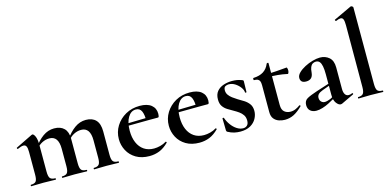

<svg xmlns="http://www.w3.org/2000/svg" viewBox="-69 -1121 3108 1529"><g transform="rotate(-15 1484.5 -356.5)"><path d="M558 0Q555 0 555 -6Q555 -12 558 -12Q589 -12 600.5 -26.5Q612 -41 612 -81V-225Q612 -331 537 -331Q506 -331 477 -316Q448 -301 430 -275L425 -287Q459 -337 501.5 -367.5Q544 -398 594 -398Q647 -398 676 -367.5Q705 -337 705 -273V-81Q705 -41 716.5 -26.5Q728 -12 759 -12Q763 -12 763 -6Q763 0 759 0Q739 0 713 -1Q687 -2 658 -2Q630 -2 604 -1Q578 0 558 0ZM296 0Q293 0 293 -6Q293 -12 296 -12Q327 -12 338.5 -26.5Q350 -41 350 -81V-225Q350 -331 275 -331Q244 -331 215 -316Q186 -301 168 -275L163 -287Q197 -337 239.5 -367.5Q282 -398 332 -398Q385 -398 414 -369Q443 -340 443 -284V-81Q443 -41 454.5 -26.5Q466 -12 497 -12Q501 -12 501 -6Q501 0 497 0Q477 0 451 -1Q425 -2 396 -2Q368 -2 342 -1Q316 0 296 0ZM39 0Q36 0 36 -6Q36 -12 39 -12Q70 -12 81 -26.5Q92 -41 92 -81V-269Q92 -300 85 -314.5Q78 -329 61 -329Q52 -329 40 -325.5Q28 -322 13 -315Q9 -313 7 -319Q5 -325 7 -326L146 -394Q152 -396 153 -396Q164 -396 175 -372Q186 -348 186 -303V-81Q186 -41 197.5 -26.5Q209 -12 240 -12Q243 -12 243 -6Q243 0 240 0Q220 0 194 -1Q168 -2 139 -2Q111 -2 85 -1Q59 0 39 0Z M1012 12Q947 12 901.5 -15Q856 -42 832.5 -86.5Q809 -131 809 -181Q809 -240 839 -288.5Q869 -337 920.5 -366Q972 -395 1037 -395Q1099 -395 1132 -368.5Q1165 -342 1165 -296Q1165 -285 1163 -276Q1161 -267 1154 -267H1058Q1060 -314 1047 -344.5Q1034 -375 1000 -375Q960 -375 935 -333.5Q910 -292 910 -223Q910 -167 928 -125Q946 -83 980 -60Q1014 -37 1062 -37Q1086 -37 1113.5 -44Q1141 -51 1163 -65Q1165 -67 1168.5 -63Q1172 -59 1170 -56Q1133 -19 1094.5 -3.5Q1056 12 1012 12ZM875 -265 874 -284 1093 -289V-267Z M1424 12Q1359 12 1313.5 -15Q1268 -42 1244.5 -86.5Q1221 -131 1221 -181Q1221 -240 1251 -288.5Q1281 -337 1332.5 -366Q1384 -395 1449 -395Q1511 -395 1544 -368.5Q1577 -342 1577 -296Q1577 -285 1575 -276Q1573 -267 1566 -267H1470Q1472 -314 1459 -344.5Q1446 -375 1412 -375Q1372 -375 1347 -333.5Q1322 -292 1322 -223Q1322 -167 1340 -125Q1358 -83 1392 -60Q1426 -37 1474 -37Q1498 -37 1525.5 -44Q1553 -51 1575 -65Q1577 -67 1580.5 -63Q1584 -59 1582 -56Q1545 -19 1506.5 -3.5Q1468 12 1424 12ZM1287 -265 1286 -284 1505 -289V-267Z M1725 -338Q1725 -317 1736.5 -300.5Q1748 -284 1766 -270.5Q1784 -257 1805 -244Q1830 -230 1854 -214.5Q1878 -199 1894 -177Q1910 -155 1910 -120Q1910 -88 1893.5 -57.5Q1877 -27 1844 -8Q1811 11 1761 11Q1736 11 1711 5.5Q1686 0 1657 -16Q1655 -18 1653 -21Q1651 -24 1651 -28L1649 -127Q1649 -130 1654.5 -130.5Q1660 -131 1661 -129Q1672 -97 1692 -69.5Q1712 -42 1737.5 -25.5Q1763 -9 1789 -9Q1809 -9 1822 -21.5Q1835 -34 1835 -60Q1835 -88 1822.5 -106.5Q1810 -125 1791 -138.5Q1772 -152 1752 -163Q1729 -176 1706 -190Q1683 -204 1668 -225.5Q1653 -247 1653 -282Q1653 -324 1674 -349Q1695 -374 1728.5 -385Q1762 -396 1798 -396Q1820 -396 1838.5 -393Q1857 -390 1881 -381Q1890 -378 1890 -370Q1890 -350 1889 -328.5Q1888 -307 1888 -281Q1888 -278 1882 -278Q1876 -278 1876 -281Q1876 -300 1860.5 -322Q1845 -344 1820 -360.5Q1795 -377 1766 -377Q1752 -377 1738.5 -370Q1725 -363 1725 -338Z M2128 12Q2104 12 2079.5 4Q2055 -4 2038.5 -24Q2022 -44 2022 -80V-302Q2022 -323 2017 -335Q2012 -347 2001 -352Q1990 -357 1971 -357Q1967 -357 1967 -366Q1967 -375 1971 -375Q2022 -377 2054 -397.5Q2086 -418 2102 -458Q2104 -462 2110.5 -462Q2117 -462 2117 -458V-113Q2117 -73 2137.5 -56Q2158 -39 2188 -39Q2211 -39 2231.5 -48.5Q2252 -58 2266 -69Q2269 -72 2273.5 -67.5Q2278 -63 2274 -60Q2237 -23 2202.5 -5.5Q2168 12 2128 12ZM2243 -335Q2202 -344 2163.5 -347.5Q2125 -351 2082 -351V-377Q2123 -377 2162.5 -380Q2202 -383 2247 -387Q2249 -387 2251.5 -379.5Q2254 -372 2254 -363Q2254 -353 2250.5 -343.5Q2247 -334 2243 -335Z M2599 6Q2595 8 2589 8Q2571 8 2553 -16Q2535 -40 2535 -85V-255Q2535 -294 2530 -320Q2525 -346 2514 -359Q2503 -372 2484 -372Q2469 -372 2457 -364.5Q2445 -357 2438 -340.5Q2431 -324 2429 -295Q2426 -266 2411 -252.5Q2396 -239 2370 -239Q2345 -239 2334 -250Q2323 -261 2323 -280Q2323 -302 2344 -322.5Q2365 -343 2396.5 -359.5Q2428 -376 2462 -385.5Q2496 -395 2523 -395Q2567 -395 2598 -368.5Q2629 -342 2629 -285V-108Q2629 -79 2639.5 -63Q2650 -47 2669 -47Q2683 -47 2698 -54Q2702 -56 2704.5 -50.5Q2707 -45 2702 -43ZM2389 7Q2358 7 2339 -9.5Q2320 -26 2320 -57Q2320 -93 2347.5 -108.5Q2375 -124 2433 -143L2545 -179L2549 -164L2480 -139Q2453 -129 2441.5 -117Q2430 -105 2430 -88Q2430 -67 2442 -55Q2454 -43 2472 -43Q2480 -43 2493.5 -46.5Q2507 -50 2523 -57L2578 -87L2579 -70L2493 -23Q2468 -10 2440 -1.5Q2412 7 2389 7Z M2736 0Q2734 0 2734 -6Q2734 -12 2736 -12Q2767 -12 2778.5 -26.5Q2790 -41 2790 -81L2791 -589Q2791 -623 2785 -638.5Q2779 -654 2762 -654Q2749 -654 2724 -643Q2721 -642 2718 -648Q2715 -654 2717 -655L2864 -724Q2866 -725 2868 -725Q2873 -725 2879 -720.5Q2885 -716 2885 -712V-81Q2885 -41 2896 -26.5Q2907 -12 2938 -12Q2942 -12 2942 -6Q2942 0 2938 0Q2919 0 2892.5 -1Q2866 -2 2837 -2Q2808 -2 2782 -1Q2756 0 2736 0Z"/></g></svg>

Font: Cormorant Light
Style: Bold
Weight: 700
Version: Version 4.000